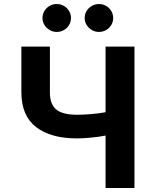

<svg xmlns="http://www.w3.org/2000/svg" viewBox="-20 -940 752 960"><path d="M229.5 -707V-478.5Q229.5 -418 261.7 -392.1Q293.9 -366.2 365.2 -366.2Q396 -366.2 436.8 -369.6Q477.5 -373 507.8 -378.9V-707H652.3V0H507.8V-262.2Q477.1 -255.9 436 -252Q395 -248 365.2 -248Q233.4 -248 160.2 -304.9Q86.9 -361.8 86.9 -478.5V-707ZM192.4 -849.6Q192.4 -868.7 201.9 -884.8Q211.4 -900.9 228 -910.4Q244.6 -919.9 263.7 -919.9Q283.2 -919.9 299.6 -910.4Q315.9 -900.9 325.4 -884.8Q335 -868.7 335 -849.6Q335 -831.1 325.4 -815.2Q315.9 -799.3 299.6 -789.8Q283.2 -780.3 263.7 -780.3Q244.6 -780.3 228.3 -789.8Q211.9 -799.3 202.1 -815.4Q192.4 -831.5 192.4 -849.6ZM403.3 -849.6Q403.3 -868.7 412.8 -884.8Q422.4 -900.9 439 -910.4Q455.6 -919.9 474.6 -919.9Q494.1 -919.9 510.5 -910.4Q526.9 -900.9 536.4 -884.8Q545.9 -868.7 545.9 -849.6Q545.9 -831.1 536.4 -815.2Q526.9 -799.3 510.5 -789.8Q494.1 -780.3 474.6 -780.3Q455.6 -780.3 439.2 -789.8Q422.9 -799.3 413.1 -815.4Q403.3 -831.5 403.3 -849.6Z"/></svg>

Font: Pretendard JP
Style: Bold
Weight: 700
Designer: Base glyphs from Inter by Rasmus Andersson; Hangeul glyphs from Noto Sans CJK(Source Han Sans) by Jang Soo-young and Kan
Foundry: Kil Hyung-jin
Version: Version 1.309